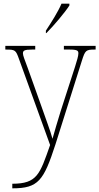

<svg xmlns="http://www.w3.org/2000/svg" viewBox="-20 -786 541 1046"><path d="M230 -619V-606H233C273 -646 336 -721 358 -756V-766H315C296 -721 260 -665 230 -619ZM47 215V240H48C189 240 218 198 282 1L426 -455C444 -512 448 -516 497 -516H501V-536H328V-516H359C403 -516 407 -509 407 -495C407 -481 399 -455 389 -423L311 -182C292 -119 277 -71 266 -30C255 -72 226 -147 202 -217L132 -413C114 -462 105 -483 105 -495C105 -510 112 -516 155 -516H172V-536H9V-516H11C63 -516 66 -514 84 -463L253 4C197 163 183 215 47 215Z"/></svg>

Font: Noto Serif Sinhala SemiCondensed Thin
Style: Regular
Weight: 100
Width: 4
Designer: Jelle Bosma - Monotype Design Team
Foundry: Monotype Imaging Inc.
Version: Version 2.007